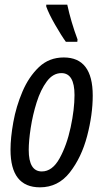

<svg xmlns="http://www.w3.org/2000/svg" viewBox="-20 -792 440 822"><path d="M311 -613 312 -623Q284 -698 268 -772H178V-764Q189 -733 216 -686Q243 -639 262 -613ZM377 -383Q377 -546 253 -546Q190 -546 146.5 -504.5Q103 -463 76 -399.5Q49 -336 37 -269Q25 -202 25 -151Q25 10 151 10Q229 10 279 -54Q329 -118 353 -209.5Q377 -301 377 -383ZM103 -150Q103 -189 111.5 -244.5Q120 -300 137 -354Q154 -408 180.5 -443.5Q207 -479 243 -479Q299 -479 299 -385Q299 -324 282.5 -247Q266 -170 235 -114Q204 -58 159 -58Q103 -58 103 -150Z"/></svg>

Font: Noto Sans Display Condensed
Style: Italic
Weight: 400
Width: 3
Designer: Monotype Design team
Foundry: Monotype Imaging Inc.
Version: 1.000